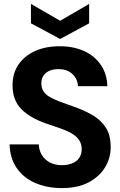

<svg xmlns="http://www.w3.org/2000/svg" viewBox="-20 -948 614 980"><path d="M296 12Q220 12 160 -14Q100 -40 65.5 -90Q31 -140 29 -211H178Q179 -181 193.5 -157Q208 -133 234 -119Q260 -105 296 -105Q325 -105 348 -114Q371 -123 384 -141.5Q397 -160 397 -186Q397 -215 382.5 -235Q368 -255 342.5 -269Q317 -283 284.5 -294Q252 -305 217 -317Q133 -346 88.5 -391.5Q44 -437 44 -512Q44 -575 75 -619.5Q106 -664 160 -688Q214 -712 284 -712Q355 -712 409 -687.5Q463 -663 494.5 -617Q526 -571 528 -508H378Q377 -533 364.5 -552.5Q352 -572 331 -583.5Q310 -595 281 -595Q256 -596 235.5 -588Q215 -580 203 -563.5Q191 -547 191 -522Q191 -498 202.5 -481Q214 -464 235.5 -452Q257 -440 286 -429Q315 -418 350 -406Q403 -388 447 -363.5Q491 -339 518 -300Q545 -261 545 -197Q545 -141 516 -93.5Q487 -46 432 -17Q377 12 296 12ZM287 -749 138 -829V-928L287 -842L435 -928V-829Z"/></svg>

Font: DM Sans 36pt ExtraBold
Style: Regular
Weight: 800
Designer: Colophon Foundry, Jonny Pinhorn
Foundry: Colophon Foundry
Version: Version 4.004;gftools[0.9.30]